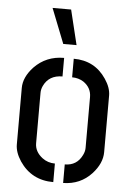

<svg xmlns="http://www.w3.org/2000/svg" viewBox="-53 -775 552 815"><g transform="rotate(5 223.0 -367.0)"><path d="M137.7 -735.4H216.8L252.9 -586.9H196.3ZM37.1 -144.5V-385.7Q37.1 -431.6 78.1 -475.6Q128.9 -528.3 205.1 -528.3V-449.2Q147.5 -449.2 125 -401.4Q118.2 -386.7 118.2 -372.1V-157.2Q118.2 -121.1 151.4 -95.7Q174.8 -78.1 205.1 -78.1V1Q112.3 1 61.5 -74.2Q37.1 -111.3 37.1 -144.5ZM247.1 1V-78.1Q298.8 -78.1 321.3 -125Q329.1 -140.6 329.1 -155.3V-372.1Q329.1 -412.1 294.9 -435.5Q273.4 -449.2 246.1 -449.2V-528.3Q335.9 -528.3 384.8 -455.1Q409.2 -418.9 409.2 -385.7V-144.5Q409.2 -96.7 368.2 -51.8Q320.3 0 247.1 1Z"/></g></svg>

Font: Post No Bills Colombo
Style: SemiBold
Weight: 700
Designer: Kosala Senevirathne, Siva Puranthara, Lasantha Premarathna, Tharique Azeez
Foundry: Mooniak
Version: Version 1.220 ; ttfautohint (v1.5)